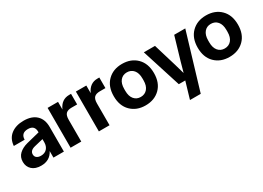

<svg xmlns="http://www.w3.org/2000/svg" viewBox="-15 -1198 2864 2087"><g transform="rotate(-30 1417.0 -155.0)"><path d="M188 10Q114 10 73.5 -28Q33 -66 33 -126Q33 -186 73 -223.5Q113 -261 178 -278L342 -319V-326Q342 -408 259 -408Q172 -408 171 -325H35Q42 -415 104 -462.5Q166 -510 263 -510Q365 -510 420.5 -457.5Q476 -405 476 -310V0H345V-82Q298 10 188 10ZM167 -143Q167 -115 186.5 -100Q206 -85 239 -85Q287 -85 314.5 -115Q342 -145 342 -195V-234L234 -208Q167 -192 167 -143Z M560 0V-500H691V-404Q735 -505 833 -505H857V-372H787Q739 -372 716.5 -350Q694 -328 694 -273V0Z M915 0V-500H1046V-404Q1090 -505 1188 -505H1212V-372H1142Q1094 -372 1071.5 -350Q1049 -328 1049 -273V0Z M1498 10Q1386 10 1316 -59.5Q1246 -129 1246 -250Q1246 -371 1316 -440.5Q1386 -510 1498 -510Q1611 -510 1681 -440.5Q1751 -371 1751 -250Q1751 -129 1681 -59.5Q1611 10 1498 10ZM1384 -238Q1384 -171 1415 -133.5Q1446 -96 1498 -96Q1550 -96 1581.5 -133Q1613 -170 1613 -238V-262Q1613 -330 1581.5 -367Q1550 -404 1498 -404Q1446 -404 1415 -366.5Q1384 -329 1384 -262Z M1943 200 2005 -10H1924L1768 -500H1908L1995 -211L2029 -92H2031L2064 -211L2149 -500H2288L2078 200Z M2552 10Q2440 10 2370 -59.5Q2300 -129 2300 -250Q2300 -371 2370 -440.5Q2440 -510 2552 -510Q2665 -510 2735 -440.5Q2805 -371 2805 -250Q2805 -129 2735 -59.5Q2665 10 2552 10ZM2438 -238Q2438 -171 2469 -133.5Q2500 -96 2552 -96Q2604 -96 2635.5 -133Q2667 -170 2667 -238V-262Q2667 -330 2635.5 -367Q2604 -404 2552 -404Q2500 -404 2469 -366.5Q2438 -329 2438 -262Z"/></g></svg>

Font: TASA Orbiter Display
Style: Bold
Weight: 700
Designer: Weizhong Zhang
Version: Version 1.000;Glyphs 3.1.2 (3151)